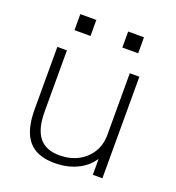

<svg xmlns="http://www.w3.org/2000/svg" viewBox="-130 -810 846 924"><g transform="rotate(20 292.5 -348.0)"><path d="M251 10Q160 10 117 -41.5Q74 -93 74 -200V-520H123V-207Q123 -118 157 -75.5Q191 -33 261 -33Q315 -33 356.5 -55Q398 -77 421.5 -115.5Q445 -154 445 -204V-520H494V0H445V-79H443Q415 -37 365 -13.5Q315 10 251 10ZM369 -624V-706H450V-624ZM124 -624V-706H206V-624Z"/></g></svg>

Font: M PLUS 1 Light
Style: Regular
Weight: 300
Designer: Coji Morishita
Foundry: UNDERFOREST DESIGN
Version: Version 1.001